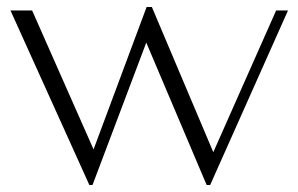

<svg xmlns="http://www.w3.org/2000/svg" viewBox="-20 -520 855 550"><path d="M10 -490H72L248 -92L400 -500H415L591 -84L771 -490H805L582 10H572L399 -398L245 10H236Z"/></svg>

Font: Fahkwang ExtraLight
Style: Regular
Weight: 275
Designer: Suppakit Chalermlarp | Katatrad Co.,Ltd.
Foundry: Cadson Demak Co.,Ltd.
Version: Version 1.000; ttfautohint (v1.6)